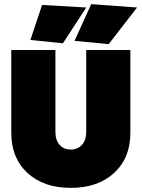

<svg xmlns="http://www.w3.org/2000/svg" viewBox="-20 -890 680 922"><path d="M34.2 -252V-649.9H246.1V-255.9Q246.1 -217.8 266.1 -194.8Q286.1 -171.9 319.8 -171.9Q353.5 -171.9 373.8 -194.8Q394 -217.8 394 -255.9V-649.9H606V-252Q606 -131.3 528.1 -59.6Q450.2 12.2 319.8 12.2Q189.5 12.2 111.8 -59.6Q34.2 -131.3 34.2 -252ZM337.9 -693.8 418 -870.1 638.2 -854 502 -678.2ZM126 -698.2 182.1 -866.2 394 -854 282.2 -682.1Z"/></svg>

Font: Apfel Grotezk Satt
Style: Regular
Weight: 900
Designer: Luigi Gorlero
Foundry: © 2023, Luigi Gorlero & Collletttivo
Version: Version 2.000;Glyphs 3.2 (3217)